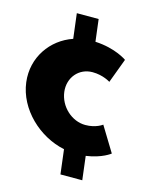

<svg xmlns="http://www.w3.org/2000/svg" viewBox="-125 -712 731 918"><g transform="rotate(15 240.5 -253.5)"><path d="M263.8 129H371.8L357.5 12C436.1 1 475.2 -31 475.2 -31L400.1 -154C400.1 -154 370 -130 317 -130C250 -130 188.2 -186 179.4 -257C170.8 -327 219 -383 286 -383C339 -383 374.9 -359 374.9 -359L420.1 -480C420.1 -480 362.9 -522 261.3 -527L247.9 -636H139.9L155 -513C49.4 -477 -23 -375 -8.3 -255C7.7 -125 122.8 -18 249 8Z"/></g></svg>

Font: Hussar
Style: BdOpOblOne
Weight: 700
Foundry: Cannot Into Space Fonts
Version: Version 2.00